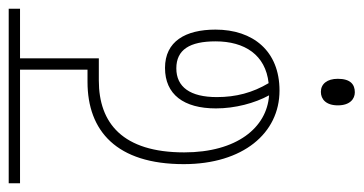

<svg xmlns="http://www.w3.org/2000/svg" viewBox="-217 -445 835 441"><g transform="rotate(-90 200.5 -224.5)"><path d="M213 0C304 0 353 -61 353 -147C353 -216 326 -263 265 -263C204 -263 172 -220 172 -146C172 -102 184 -57 202 -24C128 -29 71 -98 71 -219C71 -360 138 -415 236 -415H287V-596H401V-622H0V-596H261V-441H233C120 -441 44 -374 44 -220C44 -84 115 0 213 0ZM198 -144C198 -205 221 -237 264 -237C307 -237 326 -206 326 -147C326 -80 295 -32 230 -25C208 -62 198 -100 198 -144ZM179 134C179 162 194 173 209 173C227 173 240 163 240 134C240 109 228 95 210 95C193 95 179 107 179 134Z"/></g></svg>

Font: Noto Sans Devanagari ExtraCondensed Thin
Style: Regular
Weight: 100
Width: 2
Designer: Jelle Bosma - Monotype Design Team
Foundry: Monotype Imaging Inc.
Version: Version 2.004